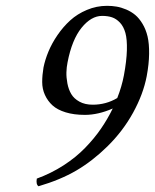

<svg xmlns="http://www.w3.org/2000/svg" viewBox="-20 -630 534 662"><path d="M384.3 -292Q399.9 -331.5 407.2 -370.1Q416.5 -419.9 417.5 -457Q418.5 -494.1 412.4 -516.4Q406.2 -538.6 393.6 -552Q380.9 -565.4 366.2 -570.3Q351.6 -575.2 332 -575.2Q294.4 -575.2 261.2 -534.2Q228 -493.2 212.9 -415Q209.5 -398.4 209 -380.6Q208.5 -362.8 212.4 -342.3Q216.3 -321.8 225.6 -305.9Q234.9 -290 253.9 -279.5Q272.9 -269 299.8 -269Q345.7 -269 384.3 -292ZM368.7 -255.9Q318.4 -233.9 272.9 -233.9Q234.9 -233.9 206.3 -242.7Q177.7 -251.5 161.1 -266.6Q144.5 -281.7 135 -302.5Q125.5 -323.2 125.5 -347.2Q125.5 -371.1 129.9 -397Q135.3 -423.8 147 -452.1Q158.7 -480.5 178.2 -509Q197.8 -537.6 222.2 -559.8Q246.6 -582 279.8 -595.9Q313 -609.9 349.1 -609.9Q366.2 -609.9 382.1 -607.2Q397.9 -604.5 415.3 -597.2Q432.6 -589.8 446.3 -578.4Q460 -566.9 471.4 -547.9Q482.9 -528.8 488.8 -504.2Q494.6 -479.5 494.1 -444.3Q493.7 -409.2 485.8 -367.2Q474.1 -305.7 439 -241.7Q403.8 -177.7 350.1 -125Q298.8 -74.7 243.4 -42.2Q188 -9.8 112.8 12.2Q103.5 5.9 106.9 -14.2Q156.2 -32.2 199 -59.8Q241.7 -87.4 273.4 -120.1Q305.2 -152.8 328.1 -186.3Q351.1 -219.7 368.7 -255.9Z"/></svg>

Font: Linux Libertine G
Style: Italic
Weight: 400
Italic angle: -12°
Designer: Philipp H. Poll
Foundry: Philipp H. Poll
Version: Version 5.1.3